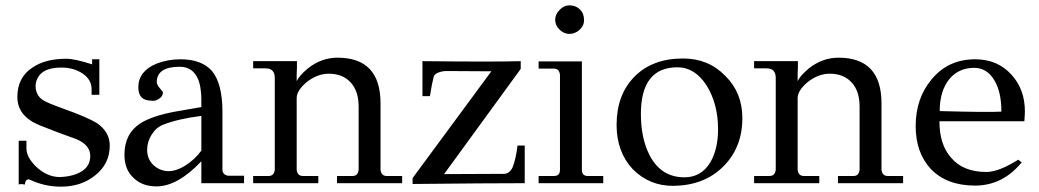

<svg xmlns="http://www.w3.org/2000/svg" viewBox="-20 -686 3890 719"><path d="M391 -141Q391 -72 336 -29Q284 13 208 13Q147 13 92 -13Q76 -19 73 5Q56 2 50 5V-159H79V-130Q79 -98 114 -63Q156 -23 204 -23Q256 -25 287 -45Q318 -65 318 -102Q318 -143 266 -165Q195 -190 128 -217Q45 -251 45 -323Q45 -397 103 -434Q151 -466 228 -466Q260 -466 325 -445V-464H352V-331H323V-352Q323 -388 289.5 -410.5Q256 -433 210 -433Q153 -433 129 -406Q110 -382 114 -353Q119 -324 143 -310Q154 -302 220 -278Q307 -247 343 -225Q391 -192 391 -141Z M894 -28V0H734V-82Q645 12 566 12Q513 12 481 -19Q446 -50 446 -107Q446 -186 507 -225Q553 -253 636 -268L734 -285Q736 -356 722 -389Q702 -436 653 -436Q568 -436 567 -379Q567 -369 578.5 -355.5Q590 -342 590 -341Q591 -326 575.5 -316Q560 -306 547 -309Q497 -309 498 -361Q499 -420 567 -448Q609 -464 656 -464Q735 -464 774 -420Q813 -372 813 -268V-50Q813 -40 820 -34Q827 -28 836 -28ZM734 -122V-252Q647 -241 591 -219Q565 -209 548 -182Q531 -155 531 -125Q531 -91 553.5 -69Q576 -47 608 -45Q639 -44 674.5 -66.5Q710 -89 734 -122Z M1486 -27V0H1242V-27H1301Q1320 -27 1323 -50V-287Q1323 -345 1293 -377.5Q1263 -410 1211 -410Q1169 -410 1129 -379Q1091 -347 1091 -319V-50Q1094 -27 1114 -27H1172V0H928V-27H986Q1006 -27 1009 -50V-396Q1008 -430 975 -430H928V-457H1092V-430Q1091 -418 1091 -402V-382Q1099 -401 1133 -430Q1184 -470 1244 -470Q1405 -470 1405 -299V-50Q1408 -27 1428 -27Z M1945 -141V0Q1809 0 1525 3V-19L1820 -419L1652 -420Q1637 -420 1622 -414.5Q1607 -409 1604 -398Q1597 -371 1590 -326H1562V-457Q1830 -454 1930 -457V-428L1643 -34L1867 -35Q1887 -35 1899 -58Q1912 -90 1918 -141Z M2167 -612Q2168 -591 2151 -575Q2134 -559 2112 -559Q2092 -559 2075.5 -575Q2059 -591 2059 -612Q2059 -632 2075.5 -649Q2092 -666 2112 -666Q2136 -666 2151.5 -651Q2167 -636 2167 -612ZM2159 -456V-50Q2159 -27 2181 -27H2239V0H1997V-27H2055Q2077 -27 2077 -50V-406Q2074 -429 2055 -429H1997V-456Z M2760 -244Q2760 -133 2688 -62Q2618 8 2503 10Q2412 11 2349 -53Q2289 -118 2289 -218Q2289 -331 2356 -399Q2423 -467 2538 -467Q2633 -467 2696 -402Q2760 -339 2760 -244ZM2669 -202Q2669 -297 2626 -366Q2582 -434 2517 -434Q2380 -434 2380 -259Q2380 -166 2414 -102Q2457 -22 2543 -22Q2606 -22 2640 -78Q2669 -128 2669 -202Z M3362 -27V0H3118V-27H3177Q3196 -27 3199 -50V-287Q3199 -345 3169 -377.5Q3139 -410 3087 -410Q3045 -410 3005 -379Q2967 -347 2967 -319V-50Q2970 -27 2990 -27H3048V0H2804V-27H2862Q2882 -27 2885 -50V-396Q2884 -430 2851 -430H2804V-457H2968V-430Q2967 -418 2967 -402V-382Q2975 -401 3009 -430Q3060 -470 3120 -470Q3281 -470 3281 -299V-50Q3284 -27 3304 -27Z M3816 -232H3498Q3498 -144 3542 -95Q3587 -42 3674 -42Q3720 -42 3793 -88L3806 -78Q3735 9 3631 9Q3525 9 3465 -54Q3409 -115 3409 -214Q3409 -317 3468 -388Q3530 -464 3632 -464Q3716 -464 3768 -406Q3818 -351 3818 -269Q3818 -258 3816 -232ZM3730 -268Q3730 -340 3705 -383Q3677 -432 3628 -432Q3571 -432 3536 -391Q3499 -346 3499 -270Q3686 -265 3730 -268Z"/></svg>

Font: GFS Didot
Style: Regular
Weight: 400
Designer: Takis Katsoulidis and George D. Matthiopoulos
Foundry: Takis Katsoulidis and George D. Matthiopoulos
Version: Version 1.0